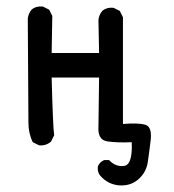

<svg xmlns="http://www.w3.org/2000/svg" viewBox="-20 -449 540 597"><path d="M346.7 127Q315.4 123 293.9 99.6Q282.2 87.9 284.2 68.4Q290 54.7 303.7 48.8H319.3Q338.9 70.3 365.7 66.9Q392.6 63.5 389.6 -6.8Q344.7 -4.9 314 -9.3Q283.2 -13.7 286.1 -55.7L288.1 -208H140.6Q144.5 -55.7 148.4 -28.3L138.7 -8.8Q123 4.9 101.6 2.9L82 -6.8Q68.4 -34.2 68.4 -67.4Q68.4 -100.6 66.4 -391.6Q68.4 -407.2 78.1 -418.9Q91.8 -430.7 113.3 -428.7L132.8 -418.9L142.6 -399.4L140.6 -284.2H288.1L286.1 -387.7Q288.1 -403.3 297.9 -415Q311.5 -426.8 333 -424.8L352.5 -415L362.3 -395.5V-63.5Q407.2 -67.4 430.7 -61.5Q454.1 -55.7 448.2 -10.7Q444.3 22.5 439.5 55.2Q434.6 87.9 409.2 109.4Q383.8 130.9 346.7 127Z"/></svg>

Font: JasonHandwriting2
Style: Regular
Weight: 400
Version: Version 1.05.10